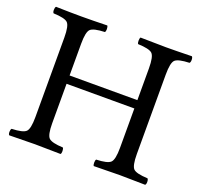

<svg xmlns="http://www.w3.org/2000/svg" viewBox="-115 -778 959 911"><g transform="rotate(20 365.0 -322.5)"><path d="M618.2 -122.1Q618.2 -62 633.5 -47.6Q648.9 -33.2 705.1 -30.8Q710 -25.9 710 -13.9Q710 -2 705.1 2Q617.2 0 576.2 0Q536.1 0 445.8 2Q441.9 -2 441.9 -13.9Q441.9 -25.9 445.8 -30.8Q502 -32.7 517.6 -47.4Q533.2 -62 533.2 -122.1V-320.8H190.9V-122.1Q190.9 -62 206.5 -47.6Q222.2 -33.2 277.8 -30.8Q281.7 -25.9 282 -13.9Q282.2 -2 277.8 2Q189.9 0 148.9 0Q106.9 0 19 2Q14.2 -2 14.2 -13.9Q14.2 -25.9 19 -30.8Q75.2 -32.7 90.6 -47.4Q106 -62 106 -122.1V-522.9Q106 -583 90.6 -597.4Q75.2 -611.8 19 -613.8Q14.2 -617.7 14.2 -629.9Q14.2 -642.1 19 -647Q95.2 -645 147.9 -645Q202.1 -645 277.8 -647Q281.7 -642.1 282 -630.1Q282.2 -618.2 277.8 -613.8Q221.7 -611.8 206.3 -597.4Q190.9 -583 190.9 -522.9V-362.8H533.2V-522.9Q533.2 -583 517.6 -597.4Q502 -611.8 445.8 -613.8Q441.9 -617.7 441.9 -629.9Q441.9 -642.1 445.8 -647Q533.7 -645 575.2 -645Q623 -645 705.1 -647Q710 -642.1 710 -630.1Q710 -618.2 705.1 -613.8Q648.9 -611.8 633.5 -597.4Q618.2 -583 618.2 -522.9Z"/></g></svg>

Font: Linux Libertine O
Style: Regular
Weight: 400
Designer: Philipp H. Poll
Foundry: Philipp H. Poll
Version: Version 5.3.0